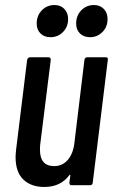

<svg xmlns="http://www.w3.org/2000/svg" viewBox="-20 -737 459 764"><path d="M327 -509H401Q411 -509 409 -499L349 -10Q349 -6 346 -3Q343 0 339 0H265Q256 0 256 -10L260 -39Q260 -42 258.5 -42Q257 -42 256 -40Q221 7 156 7Q104 7 73 -22.5Q42 -52 42 -112Q42 -121 44 -141L88 -499Q89 -503 92 -506Q95 -509 99 -509H173Q182 -509 182 -499L140 -162Q139 -154 139 -141Q139 -76 196 -76Q228 -76 249.5 -100.5Q271 -125 276 -168L316 -499Q318 -509 327 -509ZM283 -643Q283 -675 303.5 -696Q324 -717 354 -717Q378 -717 393 -701.5Q408 -686 408 -661Q408 -630 387.5 -609.5Q367 -589 338 -589Q313 -589 298 -604Q283 -619 283 -643ZM126 -643Q126 -675 146.5 -696Q167 -717 197 -717Q221 -717 236 -701.5Q251 -686 251 -661Q251 -630 230.5 -609.5Q210 -589 181 -589Q156 -589 141 -604Q126 -619 126 -643Z"/></svg>

Font: Barlow Condensed Medium
Style: Italic
Weight: 500
Width: 3
Italic angle: -7°
Designer: Jeremy Tribby
Foundry: Tribby Type
Version: Version 1.408